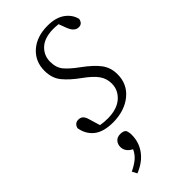

<svg xmlns="http://www.w3.org/2000/svg" viewBox="-236 -548 849 849"><g transform="rotate(-45 188.5 -123.5)"><path d="M161 13Q101 13 69.5 -11.5Q38 -36 30 -80Q32 -91 39.5 -98Q47 -105 59 -105Q74 -105 82 -96.5Q90 -88 94 -73L110 -20Q130 -16 157 -16Q215 -17 246 -45Q277 -73 277 -113Q277 -145 259 -170Q241 -195 199 -225Q156 -256 131 -286.5Q106 -317 106 -363Q106 -422 147.5 -458.5Q189 -495 257 -495Q308 -495 338.5 -473Q369 -451 377 -417Q372 -392 350 -392Q324 -392 310 -428L296 -465Q288 -466 279.5 -466.5Q271 -467 263 -467Q208 -466 180 -439.5Q152 -413 152 -374Q152 -337 171 -314Q190 -291 230 -262Q278 -227 301 -196.5Q324 -166 324 -124Q324 -63 278.5 -25.5Q233 12 161 13ZM179 110Q179 156 152.5 192Q126 228 76 248L64 225Q93 211 110.5 196Q128 181 138 159Q105 142 105 112Q105 95 115.5 83Q126 71 146 71Q156 71 162.5 73.5Q169 76 173 80Q179 92 179 110Z"/></g></svg>

Font: Source Serif 4 SmText Light
Style: Italic
Weight: 300
Italic angle: -12°
Designer: Frank Grießhammer
Foundry: Adobe
Version: Version 4.005;hotconv 1.1.0;makeotfexe 2.6.0